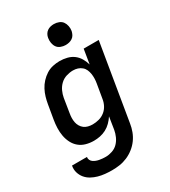

<svg xmlns="http://www.w3.org/2000/svg" viewBox="-229 -857 1058 1193"><g transform="rotate(-30 300.0 -261.0)"><path d="M215 223Q190 223 165 220.5Q140 218 117 211.5Q94 205 73 193.5Q52 182 37 164Q22 146 15 122.5Q8 99 13 73H120Q118 85 123 95Q128 105 136.5 111Q145 117 155.5 121Q166 125 177 127Q188 129 199.5 130Q211 131 223 131Q245 131 269 123Q293 115 310 97.5Q327 80 337 57.5Q347 35 351 12L365 -77Q352 -57 335 -40Q318 -23 297 -12Q276 -1 253.5 3.5Q231 8 209 8Q180 8 153 0.5Q126 -7 105.5 -24Q85 -41 72.5 -65.5Q60 -90 55 -117.5Q50 -145 51 -174Q52 -203 57 -232L74 -332Q78 -356 85 -380Q92 -404 104 -427Q116 -450 134 -469.5Q152 -489 174 -503Q196 -517 221 -522.5Q246 -528 270 -528Q297 -528 323 -521.5Q349 -515 369 -500Q389 -485 402 -463Q415 -441 422 -416L439 -520H547L456 27Q452 54 442 81Q432 108 415 131.5Q398 155 374.5 173.5Q351 192 324 203.5Q297 215 269.5 219Q242 223 215 223ZM253 -84Q275 -84 298 -90Q321 -96 340 -111Q359 -126 370 -147.5Q381 -169 384 -191L401 -291Q404 -308 404.5 -325.5Q405 -343 402.5 -359Q400 -375 393.5 -390Q387 -405 374.5 -415.5Q362 -426 346.5 -431Q331 -436 313 -436Q290 -436 265.5 -428.5Q241 -421 222.5 -403.5Q204 -386 193.5 -363Q183 -340 179 -317L163 -217Q160 -201 159.5 -184.5Q159 -168 162 -152.5Q165 -137 173 -123.5Q181 -110 193 -101Q205 -92 220.5 -88Q236 -84 253 -84ZM354 -595Q337 -595 320 -601.5Q303 -608 293.5 -621.5Q284 -635 281 -652.5Q278 -670 281 -688Q283 -701 289.5 -712.5Q296 -724 306.5 -731.5Q317 -739 329.5 -742Q342 -745 355 -745Q372 -745 389 -738.5Q406 -732 415.5 -718.5Q425 -705 428.5 -687.5Q432 -670 429 -652Q426 -639 420 -627.5Q414 -616 403 -608.5Q392 -601 379.5 -598Q367 -595 354 -595Z"/></g></svg>

Font: Iosevka Aile Semibold Oblique
Style: Regular
Weight: 600
Italic angle: -9°
Designer: Belleve Invis
Foundry: Belleve Invis
Version: Version 31.1.0; ttfautohint (v1.8.4)